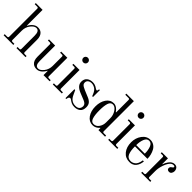

<svg xmlns="http://www.w3.org/2000/svg" viewBox="220 -1852 3004 3004"><g transform="rotate(45 1722.0 -350.0)"><path d="M28 0V-24H84Q106 -24 106 -46V-666Q106 -688 84 -688H28V-712H178V-364L182 -363Q208 -413 244.5 -440.5Q281 -468 321 -468Q371 -468 402 -442Q448 -405 448 -319V-46Q448 -24 470 -24H512V0H312V-24H354Q376 -24 376 -46V-339Q376 -444 312 -444Q267 -444 222.5 -386.5Q178 -329 178 -254V-46Q178 -24 200 -24H242V0Z M767 12Q717 12 686 -14Q640 -51 640 -137V-410Q640 -432 618 -432H576V-456H712V-117Q712 -12 776 -12Q821 -12 865.5 -69.5Q910 -127 910 -202V-410Q910 -432 888 -432H846V-456H982V-46Q982 -24 1004 -24H1046V0H910V-92L906 -93Q880 -43 843.5 -15.5Q807 12 767 12Z M1210 -580Q1188 -580 1173 -595Q1158 -610 1158 -632Q1158 -654 1173 -669Q1188 -684 1210 -684Q1232 -684 1247 -669Q1262 -654 1262 -632Q1262 -610 1247 -595Q1232 -580 1210 -580ZM1116 0V-24H1158Q1180 -24 1180 -46V-410Q1180 -432 1158 -432H1116V-456H1252V-46Q1252 -24 1274 -24H1316V0Z M1400 -345Q1400 -406 1438 -437Q1476 -468 1534 -468Q1587 -468 1631 -436Q1653 -420 1664 -420Q1678 -420 1680 -438L1682 -458H1700V-306H1682L1668 -341Q1645 -398 1607.5 -421Q1570 -444 1533 -444Q1496 -444 1472 -425.5Q1448 -407 1448 -374Q1448 -351 1460.5 -336.5Q1473 -322 1494 -311.5Q1515 -301 1536 -291L1644 -246Q1691 -227 1715.5 -197.5Q1740 -168 1740 -118Q1740 -51 1702 -19.5Q1664 12 1602 12Q1564 12 1536 -1.5Q1508 -15 1491.5 -28.5Q1475 -42 1465 -42Q1437 -42 1430 -8L1426 12H1408V-186H1426L1463 -107Q1507 -12 1603 -12Q1649 -12 1671.5 -34.5Q1694 -57 1694 -96Q1694 -141 1630 -167L1516 -213Q1400 -260 1400 -345Z M2004 -12Q2059 -12 2092.5 -60Q2126 -108 2126 -169V-262Q2126 -331 2088.5 -387.5Q2051 -444 2004 -444Q1956 -444 1937 -387.5Q1918 -331 1918 -228Q1918 -125 1937 -68.5Q1956 -12 2004 -12ZM2126 0V-42L2121 -45Q2072 12 2006 12Q1927 12 1878.5 -57Q1830 -126 1830 -228Q1830 -330 1876.5 -399Q1923 -468 2002 -468Q2035 -468 2067.5 -445.5Q2100 -423 2120 -390L2126 -392V-666Q2126 -688 2104 -688H2032V-712H2198V-46Q2198 -24 2220 -24H2272V0Z M2436 -580Q2414 -580 2399 -595Q2384 -610 2384 -632Q2384 -654 2399 -669Q2414 -684 2436 -684Q2458 -684 2473 -669Q2488 -654 2488 -632Q2488 -610 2473 -595Q2458 -580 2436 -580ZM2342 0V-24H2384Q2406 -24 2406 -46V-410Q2406 -432 2384 -432H2342V-456H2478V-46Q2478 -24 2500 -24H2542V0Z M2710 -252H2900Q2900 -330 2877.5 -387Q2855 -444 2806 -444Q2757 -444 2733.5 -386.5Q2710 -329 2710 -252ZM2822 12Q2731 12 2676.5 -55Q2622 -122 2622 -228Q2622 -324 2675 -396Q2728 -468 2810 -468Q2854 -468 2889.5 -445.5Q2925 -423 2945 -386.5Q2965 -350 2975.5 -308Q2986 -266 2986 -224H2710Q2710 -122 2735 -67Q2760 -12 2824 -12Q2844 -12 2862.5 -18.5Q2881 -25 2900 -39.5Q2919 -54 2933 -84Q2947 -114 2952 -156H2976Q2970 -82 2931 -35Q2892 12 2822 12Z M3072 0V-24H3114Q3136 -24 3136 -46V-410Q3136 -432 3114 -432H3072V-456H3208V-330L3212 -329Q3229 -377 3253.5 -410.5Q3278 -444 3298 -454Q3323 -468 3348 -468Q3386 -468 3405 -443.5Q3424 -419 3424 -386Q3424 -362 3410 -340Q3396 -318 3368 -318Q3349 -318 3336 -327.5Q3323 -337 3323 -356Q3323 -385 3350 -400Q3372 -412 3372 -427Q3372 -444 3344 -444Q3327 -444 3309.5 -435Q3292 -426 3271.5 -396.5Q3251 -367 3234 -318Q3208 -244 3208 -178V-46Q3208 -24 3230 -24H3272V0Z"/></g></svg>

Font: Old Standard TT
Style: Regular
Weight: 400
Designer: Alexey Kryukov <alexios@thessalonica.org.ru>
Version: Version 1.0